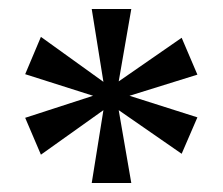

<svg xmlns="http://www.w3.org/2000/svg" viewBox="-20 -780 497 427"><path d="M184 -373H272L244 -535L384 -438L419 -519L268 -567L419 -614L384 -696L244 -599L272 -760H184L210 -598L71 -698L36 -615L187 -567L36 -518L71 -436L210 -535Z"/></svg>

Font: Noto Serif Hebrew SemiCondensed Medium
Style: Regular
Weight: 500
Width: 4
Designer: Monotype Design Team
Foundry: Monotype Imaging Inc.
Version: Version 2.004